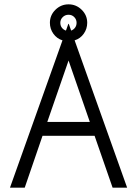

<svg xmlns="http://www.w3.org/2000/svg" viewBox="-20 -865 632 885"><path d="M268 -679Q242 -687 226 -709.5Q210 -732 210 -760Q210 -795 235.5 -820Q261 -845 296 -845Q331 -845 356.5 -820Q382 -795 382 -760Q382 -732 366 -709.5Q350 -687 324 -679L566 0H499L416 -239H176L94 0H26ZM394 -303 296 -586 198 -303ZM284 -724 295 -755H297L308 -724Q319 -728 326 -737.5Q333 -747 333 -760Q333 -775 322.5 -786Q312 -797 296 -797Q280 -797 269 -786Q258 -775 258 -760Q258 -747 265 -737.5Q272 -728 284 -724Z"/></svg>

Font: Lineal Light
Style: Regular
Weight: 300
Designer: Created by Frank Adebiaye with contributions from Anton Moglia & Ariel Martín Pérez
Created by Frank ADEBIAYE with FontF
Foundry: Velvetyne Type Foundry
Version: Version 2.000